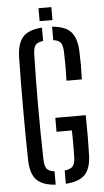

<svg xmlns="http://www.w3.org/2000/svg" viewBox="-61 -945 537 989"><g transform="rotate(-5 208.0 -450.5)"><path d="M186 6Q116.5 1.5 86.8 -30.8Q57 -63 55.5 -131.5Q54 -198.5 53.5 -265.5Q53 -332.5 53 -399.2Q53 -466 53.5 -532.8Q54 -599.5 55.5 -666Q57.5 -736 87.2 -768.8Q117 -801.5 186 -806V-737Q156.5 -733.5 146 -719.5Q135.5 -705.5 134.5 -675.5Q132.5 -600 131.8 -532.5Q131 -465 131 -400.2Q131 -335.5 131.8 -268Q132.5 -200.5 134.5 -125Q135.5 -95 146 -80.8Q156.5 -66.5 186 -63ZM238.5 6V-62.5Q270 -66 281.2 -80.2Q292.5 -94.5 293.5 -125Q294 -149.5 294.2 -172.2Q294.5 -195 294.2 -217.8Q294 -240.5 293.5 -265H214V-337H371.5Q372.5 -274.5 372.2 -226Q372 -177.5 370.5 -131.5Q368.5 -62.5 338.5 -30.5Q308.5 1.5 238.5 6ZM288 -522.5Q289.5 -565 289.5 -599.2Q289.5 -633.5 288 -675.5Q286.5 -705.5 276.5 -719.2Q266.5 -733 238.5 -736.5V-806Q305.5 -801 335 -769Q364.5 -737 367.5 -669Q369 -631 369 -596.2Q369 -561.5 367.5 -522.5ZM177 -840V-907H243.5V-840Z"/></g></svg>

Font: Big Shoulders Stencil Text Thin
Style: Regular
Weight: 400
Version: Version 2.001